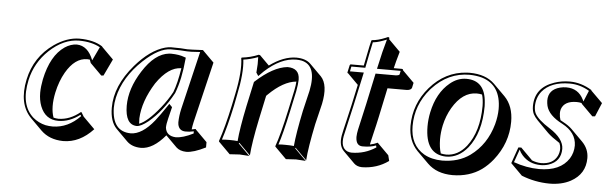

<svg xmlns="http://www.w3.org/2000/svg" viewBox="-44 -725 2984 938"><g transform="rotate(5 1447.5 -255.5)"><path d="M370.6 -342.3Q310.5 -342.3 266.6 -266.6Q241.7 -223.1 229.5 -166.5Q213.9 -92.3 231.4 -43.5Q243.7 -40.5 255.9 -40Q312 -41 361.8 -82H365.2L377.9 -61L434.6 -4.4Q368.7 66.4 287.6 66.4Q220.2 65.4 178.7 24.9L122.1 -31.7Q58.6 -97.2 84 -217.8Q107.9 -330.1 200.7 -395.5Q262.7 -438.5 324.2 -439Q395 -438.5 437 -411.1L439 -408.2L495.6 -351.6L456.5 -269.5L445.8 -268.6L389.2 -325.2Q386.2 -334 383.3 -341.3Q376.5 -342.3 370.6 -342.3ZM314 -409.2Q368.7 -407.7 395 -338.9L426.8 -405.8Q385.3 -428.7 324.2 -429.2Q247.6 -429.2 177.7 -363.8Q112.8 -302.2 93.8 -215.8Q67.4 -93.3 133.8 -34.2Q160.2 -11.7 195.3 -3.4Q212.9 0 231 0Q305.7 -1 365.2 -62.5L361.3 -68.8Q311 -30.3 255.9 -29.8Q191.9 -29.8 167 -93.8Q155.8 -123 155.8 -159.7Q156.2 -190.4 163.1 -225.1Q188 -343.8 255.4 -389.6Q284.2 -408.7 314 -409.2Z M650.4 -50.3Q690.9 -65.4 751 -140.1Q782.2 -179.2 803.7 -219.2Q820.8 -263.7 832.5 -338.4Q769.5 -337.9 710.9 -252.9Q653.3 -161.1 649.4 -76.7Q649.4 -61.5 650.4 -50.3ZM788.1 -5.4Q728.5 65.9 669.4 66.4Q625.5 65.9 600.1 41L543.5 -15.6Q510.7 -49.3 510.7 -117.2Q510.7 -224.6 600.6 -329.1Q671.9 -411.6 744.6 -431.6Q760.7 -436 773.9 -436Q827.6 -436 853.5 -433.1Q864.7 -432.6 929.7 -436L986.3 -379.4L915 -81.5Q910.6 -62 908.7 -44.9Q918.9 -46.9 927.7 -48.8L929.7 -45.9L986.3 10.7V36.6Q927.2 66.4 891.1 66.4Q859.9 65.4 842.8 49.3ZM849.1 -140.1 917 -425.3Q863.3 -421.4 852.5 -422.9Q824.7 -425.8 773.9 -425.8Q715.8 -425.8 639.6 -354.5Q549.3 -269.5 526.4 -168Q520.5 -141.1 520.5 -117.2Q522.5 -1.5 612.8 0Q668.9 0 728 -73.7Q749 -100.1 782.2 -149.4L789.1 -159.7L803.7 -145L789.6 -87.4Q782.7 -60.1 782.7 -43Q787.6 -2.4 834.5 0Q869.6 -0.5 919.9 -25.9V-36.6Q897.5 -31.7 879.9 -32.2Q848.1 -32.2 841.8 -63.5Q840.8 -69.3 840.8 -74.2Q841.3 -105.5 849.1 -140.1ZM813 -215.3 812.5 -214.4Q762.2 -121.6 695.3 -66.4Q660.6 -38.6 639.6 -38.1Q583 -40 582.5 -132.8Q582.5 -216.8 638.7 -304.7Q697.3 -397 766.6 -404.3Q772 -404.8 776.9 -404.8Q816.4 -404.3 842.3 -394L849.6 -391.6L848.6 -383.8Q839.8 -284.7 813 -215.3Z M1507.8 -123.5Q1483.4 -6.3 1479 56.6L1422.4 0L1420.4 2.9L1477.1 59.6Q1475.1 59.6 1429.2 56.6Q1429.2 56.6 1379.9 59.6L1323.2 2.9V0Q1343.8 -56.2 1370.6 -180.2L1391.6 -277.8Q1397 -304.2 1397.9 -322.3Q1334.5 -316.9 1262.7 -246.1Q1259.3 -242.7 1256.8 -240.2L1231.9 -123.5Q1207.5 -6.8 1203.1 56.6L1146.5 0L1143.6 2.9L1200.2 59.6Q1198.2 59.6 1152.8 56.6L1104 59.6L1047.4 2.9L1046.4 0Q1070.8 -70.3 1094.2 -180.2L1105.5 -234.9Q1129.4 -349.1 1119.6 -413.1L1121.6 -416Q1163.6 -420.4 1203.6 -437Q1208.5 -436.5 1210 -435.5L1256.8 -388.7Q1324.7 -438.5 1387.7 -439Q1434.6 -438.5 1458 -415L1514.6 -358.4Q1551.8 -319.3 1532.2 -224.6Q1528.8 -208.5 1520 -173.8Q1511.2 -139.2 1507.8 -123.5ZM1211.9 -349.6 1209.5 -352.1 1211.4 -349.1ZM1441.9 -182.1Q1445.3 -198.2 1453.9 -232.9Q1462.4 -267.6 1465.8 -283.2Q1491.7 -409.7 1414.1 -426.8Q1401.4 -429.2 1387.7 -429.2Q1313 -429.2 1234.9 -357.9Q1226.1 -349.6 1218.8 -341.8L1210 -333L1199.2 -349.6L1199.7 -353Q1203.6 -392.6 1201.7 -425.3Q1166 -411.6 1130.4 -406.7Q1138.2 -341.8 1115.2 -232.9L1104.5 -178.2Q1082 -73.7 1060.1 -8.3Q1077.6 -9.8 1096.7 -9.8Q1119.6 -9.8 1137.2 -7.8Q1142.1 -69.8 1165.5 -182.1L1191.4 -301.8L1193.4 -304.2Q1278.8 -382.3 1348.6 -389.2Q1407.7 -389.2 1408.2 -333Q1408.2 -331.5 1408.2 -331.1Q1407.7 -309.1 1401.4 -275.9L1380.4 -177.7Q1355 -59.6 1337.4 -8.8Q1355.5 -10.3 1372.6 -9.8Q1394.5 -9.8 1413.1 -7.8Q1418.5 -69.8 1441.9 -182.1Z M1719.2 -429.2Q1724.1 -453.1 1731 -487.8Q1739.3 -530.8 1745.1 -553.2L1747.6 -556.2Q1776.9 -558.1 1813.5 -573.2Q1820.3 -576.2 1824.7 -578.1Q1829.1 -577.6 1831.1 -576.2Q1832.5 -572.8 1831.5 -567.9L1888.2 -511.2Q1872.1 -456.1 1866.2 -429.2H1905.3Q1909.2 -428.7 1911.1 -427.2Q1912.1 -424.8 1912.1 -422.9L1968.8 -366.2L1963.4 -341.3Q1959.5 -329.1 1936.5 -328.6H1844.2L1814 -185.5Q1806.6 -149.9 1793.9 -97.7Q1786.6 -67.4 1784.2 -55.7Q1783.2 -50.8 1782.7 -47.4Q1802.7 -51.3 1819.8 -59.6L1876.5 -2.9L1883.3 24.4Q1826.7 65.4 1753.4 66.4Q1729 65.9 1714.4 51.8L1657.7 -4.9Q1633.3 -30.8 1641.6 -79.1Q1644.5 -95.7 1658.2 -152.8Q1670.4 -204.6 1676.3 -231L1698.2 -332.5L1646 -384.8Q1644 -385.3 1643.1 -385.7Q1642.6 -387.7 1642.6 -389.2L1650.4 -424.8Q1652.3 -428.2 1654.3 -429.2ZM1729 -426.8 1727.5 -418.9H1659.2L1654.3 -395H1722.2L1686 -229Q1680.2 -202.1 1668 -150.4Q1654.8 -93.8 1651.4 -77.1Q1641.1 -21 1675.3 -4.4Q1681.2 -2 1687 -1Q1692.4 0 1696.8 0Q1762.2 -0.5 1815.4 -36.1L1813 -45.4Q1785.6 -34.7 1747.6 -35.2Q1715.3 -35.2 1713.9 -76.7Q1713.9 -78.6 1713.9 -80.1Q1714.4 -95.7 1718.3 -114.3Q1720.7 -127 1728 -157.2Q1740.2 -209.5 1747.6 -244.1L1779.8 -395H1879.9Q1891.6 -395.5 1897 -400.4L1900.9 -418.9H1784.7L1787.6 -431.2Q1803.7 -507.3 1820.8 -565.4Q1781.7 -549.3 1759.8 -546.9Q1756.3 -546.4 1753.4 -546.4Q1748.5 -526.4 1740.7 -486.3Q1733.9 -450.2 1729 -426.8Z M2043.9 -346.2Q2118.2 -432.1 2223.6 -438.5Q2231.4 -439 2238.3 -439Q2317.4 -438.5 2360.4 -396L2417 -339.4Q2460.4 -294.9 2460.4 -217.8Q2460.4 -113.3 2392.1 -27.3Q2367.7 2.9 2339.4 23.4Q2279.8 65.9 2197.3 66.4Q2119.6 65.9 2074.2 21L2017.6 -35.2Q1972.7 -81.5 1972.2 -155.8Q1972.7 -263.7 2043.9 -346.2ZM2281.2 -341.3Q2211.4 -341.3 2162.6 -258.8Q2139.2 -218.8 2128.9 -171.4Q2121.6 -136.7 2121.6 -103.5Q2122.1 -62 2131.3 -34.2Q2144.5 -31.2 2158.7 -30.8Q2215.3 -31.7 2256.3 -83Q2314 -157.2 2314.5 -282.7Q2314 -315.4 2307.1 -338.4Q2294.9 -341.3 2281.2 -341.3ZM2224.6 -408.2Q2316.4 -408.2 2323.7 -300.3Q2324.2 -291 2324.7 -282.7Q2324.2 -152.3 2264.2 -76.7Q2219.2 -21.5 2158.7 -21Q2055.7 -22.5 2055.2 -160.2Q2055.2 -195.3 2062.5 -230Q2083 -327.1 2144.5 -377.4Q2181.6 -408.2 2224.6 -408.2ZM2051.3 -339.8Q1982.4 -259.3 1982.4 -155.8Q1982.4 -62 2051.8 -21.5Q2089.4 -0.5 2140.6 0Q2220.7 -0.5 2276.9 -41Q2355 -97.7 2383.3 -199.7Q2393.6 -238.3 2394 -274.4Q2394 -392.1 2299.3 -420.9Q2271.5 -428.7 2238.3 -429.2Q2133.8 -429.2 2057.1 -346.2Q2053.7 -342.8 2051.3 -339.8Z M2506.3 -96.2 2520.5 -97.2 2577.1 -40.5Q2577.1 -40.5 2577.1 -39.6Q2600.1 -30.3 2622.6 -29.8Q2680.7 -29.8 2702.1 -71.8Q2710.4 -88.9 2710.4 -108.4Q2710 -122.6 2704.1 -135.7Q2702.6 -136.7 2701.7 -137.2Q2663.6 -161.6 2645.5 -179.2L2589.4 -235.8Q2574.7 -251 2567.4 -265.1Q2559.6 -281.7 2559.6 -303.2Q2559.6 -395 2653.8 -426.8Q2689.5 -439 2730 -439Q2785.6 -438.5 2836.4 -407.2L2837.9 -403.8L2894.5 -347.7L2866.2 -280.3L2853 -279.3L2796.4 -335.9Q2795.9 -337.4 2795.4 -339.4Q2783.2 -342.3 2771 -342.3Q2711.4 -342.3 2696.8 -301.3Q2693.4 -291 2693.8 -280.3Q2694.3 -261.7 2699.7 -247.1Q2707 -243.2 2714.4 -238.8Q2740.2 -225.1 2756.8 -209L2813.5 -152.3Q2846.7 -118.7 2846.7 -73.7Q2846.7 4.4 2775.9 43Q2731.9 66.4 2672.4 66.4Q2601.6 65.9 2535.2 39.6L2478.5 -17.1ZM2513.7 -86.4 2491.2 -22.9Q2553.2 -0.5 2615.7 0Q2720.2 0 2762.2 -65.4Q2780.3 -94.7 2780.3 -129.9Q2778.8 -193.8 2710 -230Q2642.1 -264.6 2630.4 -311Q2627.4 -323.7 2627 -336.9Q2627 -390.6 2683.6 -405.3Q2698.7 -409.2 2714.4 -409.2Q2773.4 -409.2 2799.3 -356.4Q2801.8 -351.6 2803.2 -347.7L2825.7 -401.9Q2779.8 -429.2 2730 -429.2Q2637.2 -429.2 2594.2 -377Q2569.8 -346.2 2569.3 -303.2Q2569.8 -282.7 2576.2 -269.5Q2591.8 -239.3 2650.4 -202.6Q2719.7 -158.2 2720.7 -108.4Q2720.7 -45.9 2660.6 -25.9Q2642.1 -20 2622.6 -20Q2565.9 -20 2530.8 -59.6Q2519.5 -72.3 2513.7 -86.4Z"/></g></svg>

Font: Linux Biolinum Shadow O
Style: Italic
Weight: 400
Italic angle: -12°
Designer: Philipp H. Poll
Foundry: Philipp H. Poll
Version: Version 0.6.2